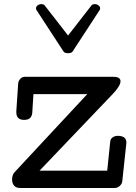

<svg xmlns="http://www.w3.org/2000/svg" viewBox="-20 -933 675 953"><path d="M80.1 0Q59.6 0 49.8 -11.7Q40 -23.4 40 -42Q40 -64.9 52.2 -78.1L413.1 -465.8H146L140.1 -372.1Q136.2 -337.9 100.1 -337.9Q61 -337.9 61 -375.5V-380.9L70.3 -519Q71.3 -531.7 80.8 -541.7Q90.3 -551.8 103 -551.8H540Q561.5 -551.8 569.8 -545.9Q578.1 -540 578.1 -530.3Q578.1 -519.5 570.6 -506.3Q563 -493.2 553.7 -482.2Q544.4 -471.2 539.1 -465.8L176.3 -85.9H512.2L526.9 -228Q527.8 -243.2 538.8 -251Q549.8 -258.8 564 -258.8Q607.4 -258.8 607.4 -225.1Q607.4 -224.1 607.2 -222.9Q606.9 -221.7 606.9 -220.2L586.9 -33.2Q585.4 -20 574.2 -10Q563 0 550.3 0ZM317.9 -668.9Q301.3 -668.9 295.4 -677.2L163.6 -879.4Q158.7 -884.8 158.7 -891.6Q158.7 -900.4 167 -906.5Q175.3 -912.6 185.1 -912.6Q189.5 -912.6 194.1 -911.4Q198.7 -910.2 201.7 -906.2L317.9 -756.8L434.1 -906.2Q437 -910.2 441.7 -911.4Q446.3 -912.6 450.7 -912.6Q460.4 -912.6 468.8 -906.5Q477.1 -900.4 477.1 -891.6Q477.1 -884.8 472.2 -879.4L340.3 -677.2Q334.5 -668.9 317.9 -668.9Z"/></svg>

Font: Cutive
Style: Regular
Weight: 400
Version: Version 1.100; ttfautohint (v1.8.4.7-5d5b)